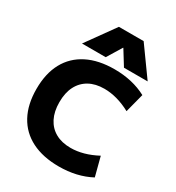

<svg xmlns="http://www.w3.org/2000/svg" viewBox="-232 -1137 1174 1284"><g transform="rotate(30 354.5 -495.0)"><path d="M422 10Q299 10 212 -34Q125 -78 79.5 -162Q34 -246 34 -365Q34 -485 79.5 -568.5Q125 -652 212 -696Q299 -740 422 -740Q561 -740 668 -683L630 -537Q526 -593 428 -593Q360 -593 311.5 -566Q263 -539 237 -488.5Q211 -438 211 -365Q211 -293 237 -242Q263 -191 311.5 -164Q360 -137 428 -137Q525 -137 630 -193L668 -47Q561 10 422 10ZM146 -780 304 -1000H495L653 -780H470L400 -893H398L329 -780Z"/></g></svg>

Font: M PLUS 1 ExtraBold
Style: Regular
Weight: 800
Designer: Coji Morishita
Foundry: UNDERFOREST DESIGN
Version: Version 1.001